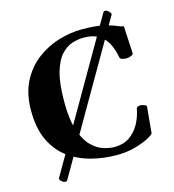

<svg xmlns="http://www.w3.org/2000/svg" viewBox="-123 -875 961 1062"><g transform="rotate(-15 357.5 -344.5)"><path d="M434.1 14.6Q360.8 14.6 290.3 -3.2Q219.7 -21 162.6 -62Q105.5 -103 71.8 -172.4Q38.1 -241.7 38.1 -344.7Q38.1 -441.4 73.5 -510.5Q108.9 -579.6 166.5 -623Q224.1 -666.5 291.7 -687Q359.4 -707.5 423.8 -707.5Q503.4 -707.5 548.8 -696.8Q594.2 -686 617.9 -675.3Q641.6 -664.6 654.8 -664.6L663.1 -508.3Q664.1 -500 650.6 -494.4Q637.2 -488.8 630.9 -488.8Q629.4 -488.8 627.9 -488.5Q626.5 -488.3 624 -488.3Q613.8 -488.3 600.8 -491.5Q587.9 -494.6 586.4 -502.4Q579.1 -544.4 562 -580.3Q544.9 -616.2 511.7 -638.4Q478.5 -660.6 422.9 -660.6Q393.1 -660.6 359.4 -650.6Q325.7 -640.6 295.7 -609.4Q265.6 -578.1 246.8 -514.9Q228 -451.7 228 -344.7Q228 -243.2 248.8 -181.2Q269.5 -119.1 301.5 -86.7Q333.5 -54.2 368.9 -43Q404.3 -31.7 433.6 -31.7Q483.4 -31.7 518.6 -55.7Q553.7 -79.6 575.4 -118.4Q597.2 -157.2 605.5 -201.7Q607.4 -211.4 614.3 -214.6Q621.1 -217.8 628.9 -217.8Q634.8 -217.8 649.2 -213.6Q663.6 -209.5 663.6 -201.2L649.9 -52.7Q649.4 -45.9 619.6 -29.5Q589.8 -13.2 541 0.7Q492.2 14.6 434.1 14.6ZM566.4 -769Q569.3 -773.4 576.2 -773.4Q582 -773.4 586.9 -770.5Q594.7 -766.1 601.3 -758.1Q607.9 -750 606.9 -744.6L130.4 80.1Q127.4 83.5 122.1 83.5Q113.3 83.5 106.4 79.1Q88.9 67.9 90.3 55.7Z"/></g></svg>

Font: Gelasio
Style: Bold
Weight: 700
Designer: Eben Sorkin
Foundry: Eben Sorkin
Version: Version 1.008